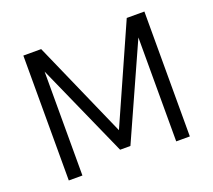

<svg xmlns="http://www.w3.org/2000/svg" viewBox="-121 -874 1146 1033"><g transform="rotate(-20 452.5 -357.5)"><path d="M481 -61H422L184 -595V0H106V-715H208L452 -162L698 -715H799V0H721V-595Z"/></g></svg>

Font: Wix Madefor Text
Style: Regular
Weight: 400
Designer: Dalton Maag Ltd
Foundry: Dalton Maag Ltd
Version: Version 3.100